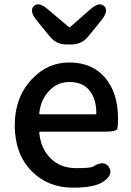

<svg xmlns="http://www.w3.org/2000/svg" viewBox="-20 -852 605 885"><path d="M316 13Q201 13 126 -63Q48 -142 48 -275Q48 -403 126 -486Q198 -564 299 -564Q406 -564 466 -492Q524 -423 524 -304Q524 -273 521 -259Q518 -245 462 -245H166Q161 -245 161 -240Q168 -167 213.5 -122Q259 -77 331 -77Q399 -77 409 -84Q459 -116 482 -82Q505 -47 455 -14Q415 13 316 13ZM161 -330Q160 -325 165 -325H419Q424 -325 424 -330Q424 -396 392.5 -435Q361 -474 301 -474Q247 -474 209 -436Q168 -395 161 -330ZM287 -647Q240 -647 210 -683L150 -757Q113 -802 136 -824Q158 -846 202 -808L295 -729Q300 -724 305 -729L394 -807Q437 -846 460 -824Q483 -802 446 -757L386 -683Q356 -647 309 -647Z"/></svg>

Font: Resource Han Rounded TW Medium
Style: Regular
Weight: 500
Designer: Cyano Hao (round all glyphs); Ryoko NISHIZUKA 西塚涼子 (kana, bopomofo & ideographs); Paul D. Hunt (Latin, Greek & Cyrillic)
Foundry: Cyano Hao
Version: 0.990